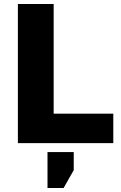

<svg xmlns="http://www.w3.org/2000/svg" viewBox="-20 -720 610 966"><path d="M70 0V-700H250V-148H550V0ZM219 226V45H351V136L300 226Z"/></svg>

Font: Golos Text
Style: Bold
Weight: 700
Designer: A.Korolkova, Vitaly Kuzmin
Foundry: ParaType Ltd
Version: Version 2.004